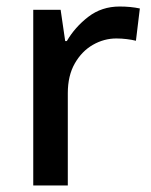

<svg xmlns="http://www.w3.org/2000/svg" viewBox="-20 -569 463 589"><path d="M347 -549Q381 -549 409 -543L397 -444Q385 -447 369 -449Q353 -451 337 -451Q299 -451 265 -431.5Q231 -412 209.5 -374.5Q188 -337 188 -283V0H82V-539H166L180 -443H185Q210 -486 251 -517.5Q292 -549 347 -549Z"/></svg>

Font: Noto Sans Meetei Mayek Medium
Style: Regular
Weight: 500
Designer: Monotype Design Team and Neelakash Kshetrimayum
Foundry: Monotype Imaging Inc.
Version: Version 2.002; ttfautohint (v1.8.4.7-5d5b)